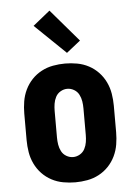

<svg xmlns="http://www.w3.org/2000/svg" viewBox="-55 -813 609 863"><g transform="rotate(-5 250.0 -381.5)"><path d="M250 8Q223 8 195.5 3Q168 -2 143.5 -15Q119 -28 100 -48Q81 -68 69 -93Q57 -118 52.5 -145.5Q48 -173 48 -200V-320Q48 -347 52.5 -374.5Q57 -402 69 -427Q81 -452 100 -472Q119 -492 143.5 -505Q168 -518 195.5 -523Q223 -528 250 -528Q277 -528 304.5 -523Q332 -518 356.5 -505Q381 -492 400 -472Q419 -452 431 -427Q443 -402 447.5 -374.5Q452 -347 452 -320V-200Q452 -173 447.5 -145.5Q443 -118 431 -93Q419 -68 400 -48Q381 -28 356.5 -15Q332 -2 304.5 3Q277 8 250 8ZM250 -106Q266 -106 280.5 -114.5Q295 -123 302.5 -137.5Q310 -152 312.5 -168Q315 -184 315 -200V-320Q315 -336 312.5 -352Q310 -368 302.5 -382.5Q295 -397 280.5 -405.5Q266 -414 250 -414Q234 -414 219.5 -405.5Q205 -397 197.5 -382.5Q190 -368 187.5 -352Q185 -336 185 -320V-200Q185 -184 187.5 -168Q190 -152 197.5 -137.5Q205 -123 219.5 -114.5Q234 -106 250 -106ZM263 -575 124 -709 201 -771 326 -625Z"/></g></svg>

Font: Iosevka SS18 Heavy
Style: Regular
Weight: 900
Monospace: yes
Designer: Belleve Invis
Foundry: Belleve Invis
Version: Version 25.1.1; ttfautohint (v1.8.4)